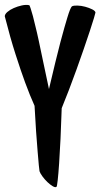

<svg xmlns="http://www.w3.org/2000/svg" viewBox="-55 -753 415 794"><path d="M339.8 -701.2Q339.8 -699.2 333.5 -678.2Q327.1 -657.2 316.4 -624.5Q305.7 -591.8 291.5 -550.8Q277.3 -509.8 261.7 -466.3Q246.1 -422.9 230 -380.9Q213.9 -338.9 200.2 -305.7Q198.2 -238.3 195.3 -179.7Q192.4 -121.1 189.5 -77.1Q186.5 -33.2 183.6 -7.3Q180.7 18.6 178.7 19.5Q173.8 23.4 163.1 17.1Q152.3 10.7 141.1 0Q129.9 -10.7 120.6 -23.4Q111.3 -36.1 108.4 -44.9Q107.4 -48.8 105.5 -69.8Q103.5 -90.8 100.6 -126.5Q97.7 -162.1 94.2 -210Q90.8 -257.8 87.9 -315.4Q69.3 -356.4 48.8 -412.1Q31.2 -460 9.3 -528.3Q-12.7 -596.7 -35.2 -685.5Q-35.2 -694.3 -24.4 -703.6Q-13.7 -712.9 2 -719.7Q17.6 -726.6 35.2 -730.5Q52.7 -734.4 66.4 -731.4Q70.3 -725.6 81.1 -686.5Q85 -669.9 91.3 -645Q97.7 -620.1 105.5 -583.5Q113.3 -546.9 123.5 -498Q133.8 -449.2 147.5 -384.8Q162.1 -447.3 173.8 -495.1Q185.5 -543 194.8 -578.6Q204.1 -614.3 211.4 -639.2Q218.8 -664.1 223.6 -680.7Q235.4 -719.7 242.2 -726.6Q249 -730.5 265.1 -730Q281.2 -729.5 297.4 -725.1Q313.5 -720.7 326.2 -714.4Q338.9 -708 339.8 -701.2Z"/></svg>

Font: Jolly Lodger
Style: Regular
Weight: 400
Designer: Stuart Sandler
Foundry: Font Diner, Inc
Version: Version 1.000